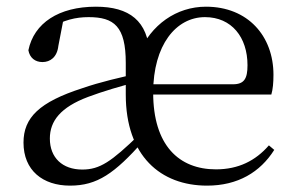

<svg xmlns="http://www.w3.org/2000/svg" viewBox="-20 -551 898 585"><path d="M193.3 14.6C276.5 14.6 328.8 -22.4 416.8 -121.1H419.8L403.6 -140C319 -58.4 284.5 -34.4 230.6 -34.4C170.3 -34.4 131.9 -70.4 131.9 -128.8C131.9 -182.4 164.6 -224.2 248.3 -255.7C290.8 -271.7 351.6 -290.1 404.8 -303.1V-327.7C350 -316.3 283.3 -300.5 230.9 -282.3C99.7 -240 51.6 -192.6 51.6 -116.5C51.6 -31.8 110.4 14.6 193.3 14.6ZM610.9 14.6C704.8 14.6 772.8 -26.5 815.6 -94.3L799.3 -108.1C758.6 -61.3 706.5 -35 638.1 -35C525.4 -35 446.7 -107.8 446.7 -268.9C446.7 -413.8 516.4 -498.8 604.6 -498.8C685.8 -498.8 734.1 -437.4 734.1 -352.3C734.1 -311.7 724.3 -294.2 689.7 -294.2H397.8V-262.9H806.7C811.4 -278.8 813.2 -298.9 813.2 -323.2C813.2 -440.7 735.6 -530.6 607.5 -530.6C517.9 -530.6 439.8 -476 402.5 -386.8L435.9 -384C431.5 -487.7 373.9 -530.6 272.2 -530.6C159.1 -530.6 83.5 -480.7 66.5 -397.9C70.5 -375 86.8 -361.9 109.4 -361.9C133.2 -361.9 154 -376.9 157.8 -411.1L173.2 -491.1L129.7 -463.7C174.2 -490.4 210.9 -498.8 250 -498.8C327.6 -498.8 363.2 -470.6 363.2 -359.2V-263C363.2 -75.7 469.6 14.6 610.9 14.6Z"/></svg>

Font: Source Han Serif CN VF
Style: Regular
Weight: 250
Designer: Ryoko NISHIZUKA 西塚涼子 (kana & ideographs); Frank Grießhammer (Latin, Greek & Cyrillic); Wenlong ZHANG 张文龙 (bopomofo); San
Foundry: Adobe
Version: Version 2.002;hotconv 1.1.0;makeotfexe 2.6.0